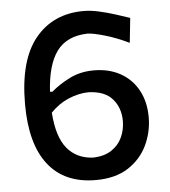

<svg xmlns="http://www.w3.org/2000/svg" viewBox="-52 -747 713 806"><g transform="rotate(-5 305.0 -344.0)"><path d="M320 11.5Q188.5 11.5 119.8 -76Q51 -163.5 51 -331.5Q51 -516.5 126 -608.2Q201 -700 330.5 -700Q359.5 -700 395.2 -692Q431 -684 465 -673Q499 -662 522.5 -654L511.5 -550Q457.5 -576 408.2 -590Q359 -604 337.5 -604Q250.5 -601.5 208.5 -544.8Q166.5 -488 160 -374.5L170.5 -374Q204 -403 249.2 -425.5Q294.5 -448 350.5 -448Q415 -448 463 -421Q511 -394 537.2 -345.5Q563.5 -297 563.5 -232.5Q563.5 -169.5 536.8 -113.8Q510 -58 456 -23.2Q402 11.5 320 11.5ZM319 -358.5Q278.5 -357.5 236.2 -339.8Q194 -322 160 -286.5Q167 -184 207 -135.5Q247 -87 315.5 -83.5Q363 -84.5 393.8 -104.8Q424.5 -125 439.2 -157Q454 -189 454 -226Q454 -281.5 421.2 -319Q388.5 -356.5 319 -358.5Z"/></g></svg>

Font: Commissioner Flair Medium
Style: Regular
Weight: 500
Designer: Kostas Bartsokas
Foundry: Kostas Bartsokas
Version: Version 1.000; ttfautohint (v1.8.3)